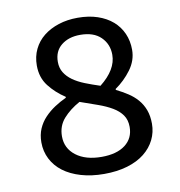

<svg xmlns="http://www.w3.org/2000/svg" viewBox="-76 -719 752 801"><g transform="rotate(-10 300.0 -318.5)"><path d="M302 12Q248 12 204 -1Q160 -14 129.5 -37Q99 -60 82.5 -92.5Q66 -125 66 -163Q66 -195 77 -220.5Q88 -246 107 -266Q126 -286 149.5 -301.5Q173 -317 199 -329V-333Q159 -359 131 -395Q103 -431 103 -482Q103 -520 118 -551Q133 -582 160 -603.5Q187 -625 224 -637Q261 -649 305 -649Q352 -649 389 -636.5Q426 -624 452 -601.5Q478 -579 492 -547.5Q506 -516 506 -478Q506 -433 477.5 -394.5Q449 -356 410 -329V-325Q436 -312 458.5 -297.5Q481 -283 498 -263.5Q515 -244 524.5 -218.5Q534 -193 534 -160Q534 -124 518.5 -92.5Q503 -61 473.5 -37.5Q444 -14 400.5 -1Q357 12 302 12ZM350 -353Q421 -409 421 -472Q421 -517 390.5 -547Q360 -577 303 -577Q254 -577 223 -552Q192 -527 192 -482Q192 -456 204 -436.5Q216 -417 237 -402Q258 -387 287 -375.5Q316 -364 350 -353ZM304 -60Q368 -60 404 -87.5Q440 -115 440 -163Q440 -193 425.5 -213.5Q411 -234 385.5 -249Q360 -264 326 -276Q292 -288 252 -302Q210 -279 182.5 -248Q155 -217 155 -173Q155 -122 195.5 -91Q236 -60 304 -60Z"/></g></svg>

Font: Source Code Pro Medium
Style: Regular
Weight: 500
Monospace: yes
Designer: Paul D. Hunt, Teo Tuominen
Foundry: Adobe Systems Incorporated
Version: Version 2.030;PS 1.000;hotconv 16.6.51;makeotf.lib2.5.65220